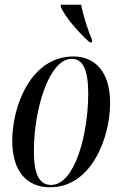

<svg xmlns="http://www.w3.org/2000/svg" viewBox="-20 -786 520 816"><path d="M361 -606H370L372 -614C354 -656 333 -722 325 -766H239L238 -757C259 -711 311 -651 361 -606ZM193 10C370 10 448 -203 448 -348C448 -488 378 -546 292 -546C111 -546 32 -335 32 -188C32 -54 97 10 193 10ZM197 0C151 0 124 -38 124 -143C124 -324 189 -536 285 -536C332 -536 355 -489 355 -389C355 -218 299 0 197 0Z"/></svg>

Font: Noto Serif Display ExtraCondensed Medium
Style: Italic
Weight: 500
Width: 2
Italic angle: -12°
Designer: Monotype Design Team
Foundry: Monotype Imaging Inc.
Version: Version 2.009